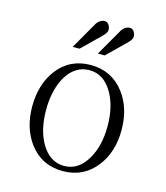

<svg xmlns="http://www.w3.org/2000/svg" viewBox="-108 -777 757 878"><g transform="rotate(15 271.0 -338.5)"><path d="M270.5 -484.4Q170.9 -484.4 112.3 -407.2Q59.6 -336.9 59.6 -232.4Q59.6 -129.9 112.3 -59.6Q170.9 17.6 270.5 17.6Q369.1 17.6 428.7 -59.6Q482.4 -129.9 482.4 -232.4Q482.4 -336.9 428.7 -407.2Q369.1 -484.4 270.5 -484.4ZM270.5 -460Q337.9 -460 378.9 -390.6Q416 -327.1 416 -233.4Q416 -140.6 378.9 -77.1Q337.9 -6.8 270.5 -6.8Q202.1 -6.8 161.1 -77.1Q125 -140.6 125 -233.4Q125 -327.1 161.1 -390.6Q202.1 -460 270.5 -460ZM168 -543H200.2L282.2 -623Q300.8 -640.6 304.7 -651.4Q310.5 -666 298.8 -684.6Q288.1 -699.2 268.6 -693.4Q248 -686.5 236.3 -662.1ZM287.1 -543H319.3L401.4 -623Q419.9 -640.6 423.8 -651.4Q429.7 -666 418 -684.6Q407.2 -699.2 387.7 -693.4Q367.2 -686.5 355.5 -662.1Z"/></g></svg>

Font: Batang
Style: Regular
Weight: 400
Version: Version 2.21